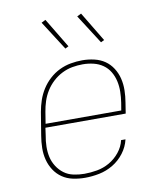

<svg xmlns="http://www.w3.org/2000/svg" viewBox="-85 -824 770 902"><g transform="rotate(-10 300.0 -373.5)"><path d="M248 8Q219 8 190.5 2Q162 -4 139.5 -19.5Q117 -35 102 -58Q87 -81 80 -108Q73 -135 73.5 -164.5Q74 -194 79 -223L97 -333Q102 -361 111 -387.5Q120 -414 135.5 -438.5Q151 -463 173 -483Q195 -503 221 -515.5Q247 -528 275 -533Q303 -538 330 -538Q359 -538 387 -531.5Q415 -525 437 -510Q459 -495 474 -471.5Q489 -448 495.5 -421Q502 -394 501.5 -365Q501 -336 496 -307L488 -256H105L100 -220Q95 -194 94.5 -167.5Q94 -141 99.5 -117Q105 -93 118.5 -72Q132 -51 151.5 -36.5Q171 -22 196.5 -16.5Q222 -11 248 -11Q278 -11 309 -16.5Q340 -22 368 -38Q396 -54 417 -80Q438 -106 445 -137H466Q458 -102 435.5 -72.5Q413 -43 382 -24.5Q351 -6 316.5 1Q282 8 248 8ZM470 -274 476 -310Q480 -336 480.5 -362Q481 -388 475.5 -412.5Q470 -437 457.5 -458Q445 -479 425 -493Q405 -507 380 -513Q355 -519 329 -519Q304 -519 279 -514.5Q254 -510 230 -498Q206 -486 186 -467.5Q166 -449 152 -426.5Q138 -404 130 -379.5Q122 -355 118 -330L109 -274ZM432 -606 343 -745 363 -755 448 -614ZM262 -606 173 -745 193 -755 278 -614Z"/></g></svg>

Font: Iosevka Curly Slab ThExObl
Style: Regular
Weight: 100
Width: 7
Italic angle: -9°
Monospace: yes
Designer: Belleve Invis
Foundry: Belleve Invis
Version: Version 11.1.0; ttfautohint (v1.8.3)